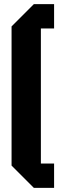

<svg xmlns="http://www.w3.org/2000/svg" viewBox="-20 -770 296 930"><path d="M36 32V-642L144 -750H242V-632H178V22H242V140H144Z"/></svg>

Font: Tektur Condensed SemiBold
Style: Regular
Weight: 600
Width: 3
Designer: Adam Jagosz
Foundry: Adam Jagosz
Version: Version 1.005;gftools[0.9.30]